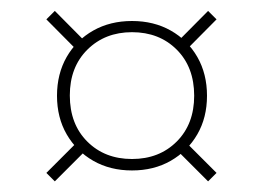

<svg xmlns="http://www.w3.org/2000/svg" viewBox="-20 -406 482 352"><path d="M80.5 -386 142 -324 126.5 -308.5 65 -370.5ZM65 -89 128.5 -152.5 144 -137 80.5 -73.5ZM222 -367.5Q262 -367.5 293 -350Q324 -332.5 341.8 -301.5Q359.5 -270.5 359.5 -230.5Q359.5 -190.5 341.8 -159.8Q324 -129 293 -111.2Q262 -93.5 222 -93.5Q182 -93.5 151 -111.2Q120 -129 102.2 -159.8Q84.5 -190.5 84.5 -230.5Q84.5 -270.5 102.2 -301.5Q120 -332.5 151 -350Q182 -367.5 222 -367.5ZM222 -114.5Q272 -114.5 304 -146.5Q336 -178.5 336 -230.5Q336 -283 304 -315Q272 -347 222 -347Q172.5 -347 140.2 -315Q108 -283 108 -231Q108 -178.5 140 -146.5Q172 -114.5 222 -114.5ZM377 -370.5 317.5 -310.5 302 -326 361.5 -386ZM377 -89 361.5 -73.5 300.5 -134.5 316 -150Z"/></svg>

Font: Newsreader 36pt ExtraLight
Style: Regular
Weight: 250
Designer: Hugues Gentile
Foundry: Production Type
Version: Version 1.003